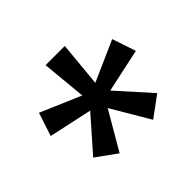

<svg xmlns="http://www.w3.org/2000/svg" viewBox="-98 -867 636 636"><g transform="rotate(-45 219.5 -549.0)"><path d="M266 -528 370 -412 298 -359 219 -493 141 -359 69 -411 172 -528 20 -561 47 -643 189 -582 174 -739H264L249 -581L391 -644L419 -561Z"/></g></svg>

Font: FiraGOUPP
Style: Medium
Weight: 400
Designer: bBox Type
Foundry: bBox Type GmbH
Version: Version 1.001